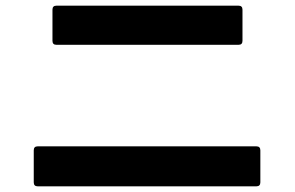

<svg xmlns="http://www.w3.org/2000/svg" viewBox="-20 -705 1040 677"><path d="M113 -48Q99 -48 99 -62V-175Q99 -189 113 -189H884Q898 -189 898 -175V-62Q898 -48 884 -48ZM179 -547Q165 -547 165 -561V-671Q165 -685 179 -685H821Q835 -685 835 -671V-561Q835 -547 821 -547Z"/></svg>

Font: LINE Seed JP_TTF Bold
Style: Regular
Weight: 700
Designer: LINE & Fontrix & Fontworks
Version: Version 1.009